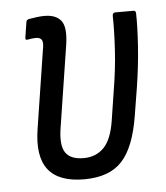

<svg xmlns="http://www.w3.org/2000/svg" viewBox="-43 -534 501 581"><g transform="rotate(-5 207.5 -243.5)"><path d="M190 8Q113 8 81 -33Q49 -74 63 -159L99 -390Q104 -414 99.5 -422.5Q95 -431 81 -431Q76 -431 69 -430Q62 -429 56 -428Q48 -426 50 -436L57 -481Q58 -489 67 -490Q78 -492 90 -493.5Q102 -495 113 -495Q148 -495 163.5 -475Q179 -455 171 -402L132 -152Q124 -101 139 -78.5Q154 -56 194 -56Q231 -56 255 -80Q279 -104 288 -160L302 -250Q313 -315 316.5 -374.5Q320 -434 319 -477Q319 -487 328 -487H383Q390 -487 390 -478Q391 -438 387 -379Q383 -320 373 -256L359 -170Q344 -76 305.5 -34Q267 8 190 8Z"/></g></svg>

Font: Sofia Sans Condensed
Style: Italic
Weight: 400
Italic angle: -9°
Designer: Botio Nikoltchev, Ani Petrova
Foundry: lettersoup
Version: Version 4.101